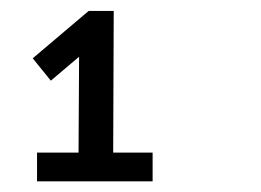

<svg xmlns="http://www.w3.org/2000/svg" viewBox="-20 -645 478 352"><path d="M47.9 -365.2H124L125 -541L73.2 -497.1L40 -538.1L142.6 -625H188.5L187.5 -365.2H259.8V-312.5H47.9Z"/></svg>

Font: Sudo Variable
Style: Regular
Weight: 400
Monospace: yes
Designer: Jens Kutilek
Foundry: Jens Kutilek
Version: Version 0.040